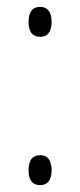

<svg xmlns="http://www.w3.org/2000/svg" viewBox="-20 -533 233 558"><path d="M97 -426C114 -426 130 -436 130 -469C130 -503 114 -513 97 -513C78 -513 63 -503 63 -469C63 -436 78 -426 97 -426ZM97 5C114 5 130 -5 130 -38C130 -72 114 -82 97 -82C78 -82 63 -72 63 -38C63 -5 78 5 97 5Z"/></svg>

Font: Noto Serif Thai ExtraCondensed ExtraLight
Style: Regular
Weight: 200
Width: 2
Designer: Monotype Design Team
Foundry: Monotype Imaging Inc.
Version: Version 2.002